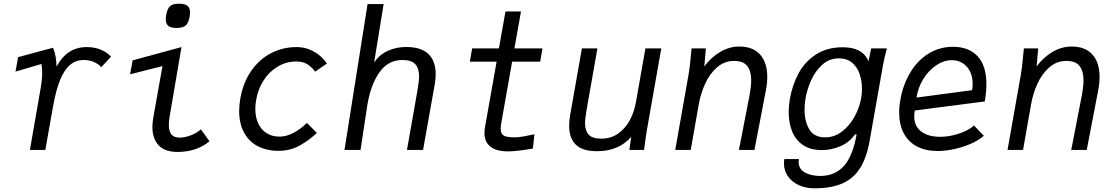

<svg xmlns="http://www.w3.org/2000/svg" viewBox="-20 -812 6040 1040"><path d="M193 -293Q201.5 -339.5 205 -366.2Q208.5 -393 208.5 -417.5Q208.5 -443.5 204.5 -465.5L64 -424L78 -502.5L267.5 -553.5Q277 -529 281.2 -505.2Q285.5 -481.5 286.5 -451.5Q342.5 -557 450 -557Q493 -557 527 -542.5Q561 -528 581.5 -505L528.5 -448Q517 -462.5 491.8 -474.8Q466.5 -487 433.5 -487Q390 -487 358.5 -459.8Q327 -432.5 304.8 -377Q282.5 -321.5 267 -234L225.5 0H142Z M805.5 -124.5Q805.5 -146 810.5 -176L860 -454L684.5 -409.5L698.5 -485L963 -557L899 -181.5Q894.5 -156 894.5 -135.5Q894.5 -101.5 908.5 -84Q922.5 -66.5 953.5 -66.5Q981 -66.5 1014.2 -79.2Q1047.5 -92 1068 -111.5L1114.5 -47Q1084 -20.5 1039.8 -4.8Q995.5 11 942 11Q872 11 838.8 -25.5Q805.5 -62 805.5 -124.5ZM878 -707.5Q878 -716.5 880.5 -732.5Q886.5 -766 901.5 -779Q916.5 -792 950 -792Q981 -792 995.2 -780.8Q1009.5 -769.5 1009.5 -745Q1009.5 -736 1007 -721Q1001 -687 985.8 -673.8Q970.5 -660.5 936.5 -660.5Q906 -660.5 892 -671.5Q878 -682.5 878 -707.5Z M1275.5 -210.5Q1275.5 -244.5 1282 -280Q1297 -364.5 1340.2 -427.2Q1383.5 -490 1447.2 -523.5Q1511 -557 1586.5 -557Q1625 -557 1658 -543.2Q1691 -529.5 1714.2 -509Q1737.5 -488.5 1750.5 -467.5L1687 -424Q1668.5 -449 1645 -464Q1621.5 -479 1584 -479Q1532 -479 1486.2 -452.5Q1440.5 -426 1409.2 -378.8Q1378 -331.5 1367.5 -271Q1363 -245.5 1363 -222Q1363 -177.5 1378.5 -143.8Q1394 -110 1423.8 -91Q1453.5 -72 1494 -72Q1565 -72 1642.5 -146L1696.5 -92Q1653.5 -51.5 1602.5 -23.2Q1551.5 5 1489.5 5Q1424.5 5 1376.2 -20.2Q1328 -45.5 1301.8 -94Q1275.5 -142.5 1275.5 -210.5Z M1971 -790H2058L2006.5 -473.5Q2036 -517 2081.8 -537.2Q2127.5 -557.5 2179.5 -557.5Q2261.5 -557.5 2300.8 -519.2Q2340 -481 2340 -410.5Q2340 -385 2334.5 -353L2271.5 0H2184.5L2241.5 -324Q2250 -375 2250 -399Q2250 -441.5 2229.5 -464.2Q2209 -487 2158.5 -487Q2081 -487 2033.2 -417.2Q1985.5 -347.5 1968.5 -235L1933 0H1846Z M2604 -92Q2604 -106.5 2607 -123L2670 -478H2525L2537.5 -550H2682.5L2718 -750H2802L2766.5 -550H2918.5L2906 -478H2754L2695.5 -147Q2692 -126 2692 -115.5Q2692 -96.5 2699.5 -86.2Q2707 -76 2723.2 -72Q2739.5 -68 2768.5 -68Q2786 -68 2816.8 -73.2Q2847.5 -78.5 2875 -84.5L2866.5 -7.5Q2836 -2 2797 3Q2758 8 2732 8Q2668 8 2636 -18Q2604 -44 2604 -92Z M3063 -130.5Q3063 -159.5 3069 -193L3132 -550H3216L3158 -221Q3149 -171.5 3149 -144.5Q3149 -104 3168.8 -82.5Q3188.5 -61 3237.5 -61Q3290 -61 3329 -89Q3368 -117 3391.5 -161Q3415 -205 3424 -255L3476 -550H3562L3485.5 -116Q3481 -92 3474 -39.5L3468.5 0H3389L3399 -70.5Q3331.5 7 3214 7Q3135.5 7 3099.2 -28.2Q3063 -63.5 3063 -130.5Z M3720.5 -494.5Q3724 -532 3726 -550H3803.5L3795 -452.5Q3833.5 -503.5 3882.8 -531.8Q3932 -560 3984 -560Q4058.5 -560 4097.2 -516.5Q4136 -473 4136 -395.5Q4136 -361 4128.5 -322L4066.5 0H3982.5L4038.5 -288Q4049 -343 4049 -377Q4049 -426.5 4027.8 -454.2Q4006.5 -482 3956.5 -482Q3904 -482 3864.2 -447.5Q3824.5 -413 3800 -359.5Q3775.5 -306 3765 -247L3721.5 0H3637.5L3710 -410Q3716 -443.5 3720.5 -494.5Z M4226.5 73.5Q4226.5 60 4228.5 49.5H4307.5Q4306 58 4306 65Q4306 103.5 4339.5 122.2Q4373 141 4423.5 141Q4502 141 4550.5 87.8Q4599 34.5 4620 -84H4611Q4582 -41.5 4532.8 -20.2Q4483.5 1 4432 1Q4370 1 4329.8 -26.2Q4289.5 -53.5 4270.8 -100Q4252 -146.5 4252 -205Q4252 -237 4258.5 -276Q4271.5 -351 4305.2 -414Q4339 -477 4399.2 -516.5Q4459.5 -556 4545 -556Q4647 -556 4680 -489.5L4684 -479.5L4699 -550H4784Q4770.5 -500.5 4763 -460L4690.5 -49Q4674 43.5 4638 99.8Q4602 156 4542 182Q4482 208 4392.5 208Q4344 208 4306.2 190.5Q4268.5 173 4247.5 142.2Q4226.5 111.5 4226.5 73.5ZM4644.5 -279.5Q4649 -304.5 4649 -330.5Q4649 -374.5 4636 -412Q4623 -449.5 4595 -472.8Q4567 -496 4524.5 -496Q4472 -496 4434 -461.5Q4396 -427 4374 -377.8Q4352 -328.5 4343.5 -281Q4338 -251 4338 -218Q4338 -154.5 4363.8 -111.2Q4389.5 -68 4449.5 -68Q4501 -68 4542.5 -100.8Q4584 -133.5 4610 -182.2Q4636 -231 4644.5 -279.5Z M4850.5 -202Q4850.5 -237.5 4858 -277Q4873 -357.5 4911.8 -421.2Q4950.5 -485 5009.8 -521.8Q5069 -558.5 5142.5 -558.5Q5227.5 -558.5 5275.2 -507.5Q5323 -456.5 5323 -355.5Q5323 -313.5 5314 -262.5L4935.5 -213.5Q4932 -197.5 4932 -181.5Q4932 -128.5 4969.8 -99.8Q5007.5 -71 5072 -71Q5108 -71 5144.5 -79.8Q5181 -88.5 5210.5 -102.8Q5240 -117 5255.5 -132.5L5309 -76.5Q5281 -52 5238.2 -33.2Q5195.5 -14.5 5148 -4.2Q5100.5 6 5058.5 6Q4994 6 4947.2 -18.5Q4900.5 -43 4875.5 -89.8Q4850.5 -136.5 4850.5 -202ZM5248.5 -359Q5248.5 -396.5 5234.2 -425.2Q5220 -454 5194.5 -470Q5169 -486 5136 -486Q5091.5 -486 5050 -457.5Q5008.5 -429 4980.2 -382.5Q4952 -336 4944.5 -283.5L5245.5 -323.5Q5248.5 -342.5 5248.5 -359Z M5520.5 -494.5Q5524 -532 5526 -550H5603.5L5595 -452.5Q5633.5 -503.5 5682.8 -531.8Q5732 -560 5784 -560Q5858.5 -560 5897.2 -516.5Q5936 -473 5936 -395.5Q5936 -361 5928.5 -322L5866.5 0H5782.5L5838.5 -288Q5849 -343 5849 -377Q5849 -426.5 5827.8 -454.2Q5806.5 -482 5756.5 -482Q5704 -482 5664.2 -447.5Q5624.5 -413 5600 -359.5Q5575.5 -306 5565 -247L5521.5 0H5437.5L5510 -410Q5516 -443.5 5520.5 -494.5Z"/></svg>

Font: JuliaMono
Style: Italic
Weight: 400
Italic angle: -9°
Monospace: yes
Designer: cormullion
Foundry: corm
Version: Version 0.057; ttfautohint (v1.8.4)